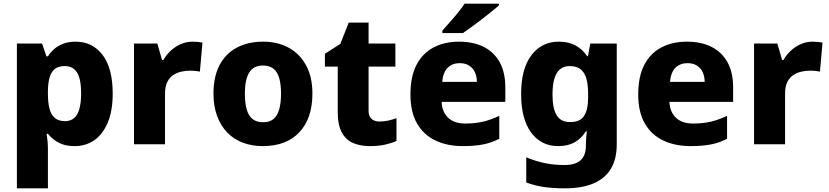

<svg xmlns="http://www.w3.org/2000/svg" viewBox="-20 -786 4517 1046"><path d="M392 -559Q484 -559 539 -486.5Q594 -414 594 -276Q594 -182 567 -118Q540 -54 493.5 -22Q447 10 387 10Q348 10 320.5 0Q293 -10 273.5 -25.5Q254 -41 241 -57H234Q237 -38 239 -17Q241 4 241 28V240H72V-549H209L233 -479H241Q255 -501 275.5 -519Q296 -537 325 -548Q354 -559 392 -559ZM333 -426Q299 -426 279.5 -411Q260 -396 251 -366.5Q242 -337 241 -292V-277Q241 -228 249.5 -194.5Q258 -161 278.5 -143.5Q299 -126 335 -126Q364 -126 383.5 -142.5Q403 -159 412.5 -193Q422 -227 422 -278Q422 -355 400 -390.5Q378 -426 333 -426Z M1029 -559Q1042 -559 1058 -557.5Q1074 -556 1083 -554L1069 -396Q1060 -398 1046 -399.5Q1032 -401 1015 -401Q991 -401 967 -395.5Q943 -390 923 -376.5Q903 -363 891 -338.5Q879 -314 879 -275V0H710V-549H837L863 -459H870Q886 -487 910 -509.5Q934 -532 964.5 -545.5Q995 -559 1029 -559Z M1682 -276Q1682 -207 1663.5 -154Q1645 -101 1609.5 -64Q1574 -27 1524.5 -8.5Q1475 10 1411 10Q1353 10 1303.5 -8.5Q1254 -27 1218.5 -63.5Q1183 -100 1163 -153.5Q1143 -207 1143 -276Q1143 -367 1175.5 -430Q1208 -493 1269 -526Q1330 -559 1414 -559Q1493 -559 1553 -526Q1613 -493 1647.5 -430Q1682 -367 1682 -276ZM1314 -276Q1314 -225 1324 -190Q1334 -155 1356 -137.5Q1378 -120 1413 -120Q1449 -120 1470 -137.5Q1491 -155 1501 -190Q1511 -225 1511 -276Q1511 -327 1501 -361Q1491 -395 1469.5 -412Q1448 -429 1412 -429Q1361 -429 1337.5 -390.5Q1314 -352 1314 -276Z M2047 -124Q2073 -124 2095 -129Q2117 -134 2140 -142V-18Q2113 -6 2078 2Q2043 10 1995 10Q1944 10 1904.5 -6.5Q1865 -23 1842.5 -63.5Q1820 -104 1820 -176V-423H1750V-493L1834 -547L1880 -663H1988V-549H2134V-423H1988V-182Q1988 -153 2004 -138.5Q2020 -124 2047 -124Z M2481 -559Q2559 -559 2615.5 -530.5Q2672 -502 2702.5 -446.5Q2733 -391 2733 -309V-231H2386Q2388 -177 2421 -145Q2454 -113 2515 -113Q2568 -113 2611 -123Q2654 -133 2700 -155V-30Q2660 -9 2614 0.5Q2568 10 2501 10Q2418 10 2353.5 -20Q2289 -50 2252.5 -112.5Q2216 -175 2216 -271Q2216 -369 2249 -432.5Q2282 -496 2342 -527.5Q2402 -559 2481 -559ZM2484 -442Q2445 -442 2419.5 -417.5Q2394 -393 2389 -340H2578Q2578 -369 2567.5 -392Q2557 -415 2536 -428.5Q2515 -442 2484 -442ZM2698 -756Q2682 -742 2657 -722Q2632 -702 2603.5 -680Q2575 -658 2548 -638.5Q2521 -619 2502 -606H2390V-619Q2406 -638 2429 -663.5Q2452 -689 2474.5 -716.5Q2497 -744 2511 -766H2698Z M3024 -559Q3078 -559 3116 -538Q3154 -517 3179 -480H3183L3196 -549H3340V1Q3340 79 3309 132Q3278 185 3215 212.5Q3152 240 3057 240Q2995 240 2944.5 233Q2894 226 2847 208V71Q2897 92 2947 102.5Q2997 113 3057 113Q3115 113 3143.5 86.5Q3172 60 3172 8V-3Q3172 -18 3173.5 -36Q3175 -54 3177 -71H3172Q3148 -32 3111 -11Q3074 10 3021 10Q2928 10 2873.5 -64Q2819 -138 2819 -274Q2819 -411 2875 -485Q2931 -559 3024 -559ZM3083 -426Q3052 -426 3031 -408.5Q3010 -391 3000 -357Q2990 -323 2990 -271Q2990 -194 3013 -157.5Q3036 -121 3085 -121Q3112 -121 3130.5 -128.5Q3149 -136 3160.5 -152.5Q3172 -169 3178 -194Q3184 -219 3184 -254V-275Q3184 -326 3174 -359.5Q3164 -393 3142 -409.5Q3120 -426 3083 -426Z M3722 -559Q3800 -559 3856.5 -530.5Q3913 -502 3943.5 -446.5Q3974 -391 3974 -309V-231H3627Q3629 -177 3662 -145Q3695 -113 3756 -113Q3809 -113 3852 -123Q3895 -133 3941 -155V-30Q3901 -9 3855 0.5Q3809 10 3742 10Q3659 10 3594.5 -20Q3530 -50 3493.5 -112.5Q3457 -175 3457 -271Q3457 -369 3490 -432.5Q3523 -496 3583 -527.5Q3643 -559 3722 -559ZM3725 -442Q3686 -442 3660.5 -417.5Q3635 -393 3630 -340H3819Q3819 -369 3808.5 -392Q3798 -415 3777 -428.5Q3756 -442 3725 -442Z M4407 -559Q4420 -559 4436 -557.5Q4452 -556 4461 -554L4447 -396Q4438 -398 4424 -399.5Q4410 -401 4393 -401Q4369 -401 4345 -395.5Q4321 -390 4301 -376.5Q4281 -363 4269 -338.5Q4257 -314 4257 -275V0H4088V-549H4215L4241 -459H4248Q4264 -487 4288 -509.5Q4312 -532 4342.5 -545.5Q4373 -559 4407 -559Z"/></svg>

Font: Noto Sans Armenian ExtraBold
Style: Regular
Weight: 800
Version: Version 2.007